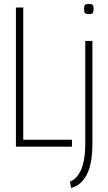

<svg xmlns="http://www.w3.org/2000/svg" viewBox="-20 -738 542 966"><path d="M60 0V-700H97V-35H342V0ZM427 -667Q413 -667 408 -672Q403 -677 403 -693Q403 -709 407.5 -713.5Q412 -718 427 -718Q441 -718 446 -713.5Q451 -709 451 -693Q451 -677 446.5 -672Q442 -667 427 -667ZM445 -532V-15Q445 67 426.5 118Q408 169 370 194Q354 203 338 208L332 176Q342 172 352 165Q380 143 394.5 98.5Q409 54 409 -16V-532Z"/></svg>

Font: Georama SemiCondensed ExtraLight
Style: Regular
Weight: 200
Width: 4
Designer: Jean-Baptiste Levee
Foundry: Production Type
Version: Version 1.000